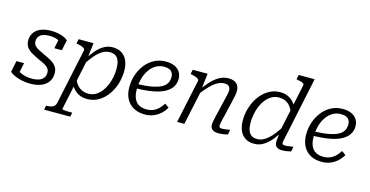

<svg xmlns="http://www.w3.org/2000/svg" viewBox="-92 -1215 3656 1895"><g transform="rotate(15 1735.5 -267.5)"><path d="M229 11Q180 11 138.5 2Q97 -7 65.5 -21.5Q34 -36 14 -53L38 -169H116L88 -36Q73 -44 67 -53.5Q61 -63 62 -74.5Q63 -86 67 -98Q82 -81 107 -68Q132 -55 164 -48Q196 -41 232 -41Q269 -41 298.5 -51Q328 -61 345.5 -83Q363 -105 363 -138Q363 -160 352.5 -176Q342 -192 323.5 -204Q305 -216 282 -226.5Q259 -237 234 -248Q200 -265 168.5 -283Q137 -301 117 -328.5Q97 -356 97 -398Q97 -443 120 -476.5Q143 -510 186.5 -528.5Q230 -547 293 -547Q336 -547 371 -539Q406 -531 430 -519.5Q454 -508 465 -496L443 -389H366L388 -492Q396 -491 404 -484.5Q412 -478 416.5 -467.5Q421 -457 420 -444Q408 -460 390 -471.5Q372 -483 347 -489Q322 -495 290 -495Q226 -495 197 -471Q168 -447 168 -409Q168 -381 184 -363Q200 -345 227.5 -331Q255 -317 287 -302Q323 -286 356.5 -267.5Q390 -249 412 -221Q434 -193 434 -149Q434 -98 408 -62Q382 -26 336 -7.5Q290 11 229 11Z M426 223 434 180H437Q476 180 501 169Q526 158 534 124L654 -442Q657 -454 647.5 -462.5Q638 -471 620 -477.5Q602 -484 576 -489L565 -491L575 -537H727L708 -378L714 -380L598 170Q597 173 604.5 174.5Q612 176 624 177.5Q636 179 649.5 179.5Q663 180 676 180H702L693 223ZM617 -141 649 -179Q659 -137 680 -106.5Q701 -76 732.5 -59Q764 -42 806 -42Q846 -42 878.5 -60.5Q911 -79 936 -110.5Q961 -142 978 -181.5Q995 -221 1003.5 -265.5Q1012 -310 1012 -352Q1012 -397 1001.5 -428.5Q991 -460 968 -476.5Q945 -493 909 -493Q868 -493 832 -471.5Q796 -450 761.5 -410.5Q727 -371 690 -314L677 -346Q713 -407 750.5 -452Q788 -497 830.5 -522Q873 -547 922 -547Q978 -547 1015.5 -522.5Q1053 -498 1072 -454Q1091 -410 1091 -350Q1091 -299 1079 -247Q1067 -195 1042.5 -148.5Q1018 -102 983.5 -66Q949 -30 904.5 -9Q860 12 806 12Q757 12 719.5 -7.5Q682 -27 656.5 -61.5Q631 -96 617 -141Z M1396 12Q1331 12 1282.5 -14Q1234 -40 1207 -90Q1180 -140 1180 -211Q1180 -277 1200.5 -337Q1221 -397 1258.5 -444.5Q1296 -492 1348.5 -519.5Q1401 -547 1466 -547Q1520 -547 1556.5 -529.5Q1593 -512 1611.5 -482Q1630 -452 1630 -413Q1630 -365 1605 -328Q1580 -291 1531 -266Q1482 -241 1408 -228.5Q1334 -216 1236 -215L1242 -259Q1330 -261 1391 -272Q1452 -283 1488.5 -302Q1525 -321 1541 -348.5Q1557 -376 1557 -412Q1557 -438 1546 -456.5Q1535 -475 1514 -484Q1493 -493 1461 -493Q1415 -493 1377 -470.5Q1339 -448 1312 -408Q1285 -368 1271 -316Q1257 -264 1257 -205Q1257 -150 1274 -113Q1291 -76 1323 -58.5Q1355 -41 1400 -41Q1441 -41 1471.5 -55Q1502 -69 1525 -92.5Q1548 -116 1565 -144L1607 -114Q1585 -75 1553.5 -47Q1522 -19 1482.5 -3.5Q1443 12 1396 12Z M1725 0H1799L1878 -371L1874 -381L1893 -537H1741L1731 -491L1742 -489Q1767 -484 1785 -477.5Q1803 -471 1812.5 -462.5Q1822 -454 1819 -442ZM2164 -193 2201 -352Q2208 -380 2212 -404.5Q2216 -429 2216 -450Q2216 -494 2188.5 -520.5Q2161 -547 2106 -547Q2055 -547 2009.5 -521Q1964 -495 1922.5 -448.5Q1881 -402 1840 -342L1853 -313Q1895 -369 1933 -408Q1971 -447 2006.5 -467.5Q2042 -488 2078 -488Q2111 -488 2125.5 -473.5Q2140 -459 2140 -433Q2140 -417 2136.5 -399Q2133 -381 2126 -353L2091 -205Q2081 -164 2075 -137.5Q2069 -111 2066 -93.5Q2063 -76 2063 -62Q2063 -40 2073.5 -25.5Q2084 -11 2102.5 -4Q2121 3 2146 3Q2163 3 2180 1.5Q2197 0 2213 -3.5Q2229 -7 2242 -10L2251 -60Q2241 -59 2227 -56.5Q2213 -54 2197.5 -52Q2182 -50 2166 -50Q2153 -50 2146 -55.5Q2139 -61 2139 -73Q2139 -82 2141.5 -96.5Q2144 -111 2149.5 -134.5Q2155 -158 2164 -193Z M2515 12Q2458 12 2421 -12.5Q2384 -37 2365.5 -81Q2347 -125 2347 -185Q2347 -236 2359.5 -287.5Q2372 -339 2396.5 -385.5Q2421 -432 2456.5 -468.5Q2492 -505 2536.5 -526Q2581 -547 2635 -547Q2684 -547 2721 -527.5Q2758 -508 2783 -474Q2808 -440 2822 -395L2790 -356Q2780 -398 2759.5 -429Q2739 -460 2708 -476.5Q2677 -493 2635 -493Q2595 -493 2562 -474.5Q2529 -456 2503.5 -424.5Q2478 -393 2461 -353Q2444 -313 2435.5 -269Q2427 -225 2427 -182Q2427 -138 2437 -106.5Q2447 -75 2469.5 -58Q2492 -41 2528 -41Q2560 -41 2587.5 -53.5Q2615 -66 2641.5 -89.5Q2668 -113 2694.5 -147Q2721 -181 2749 -224L2762 -192Q2726 -131 2687.5 -85Q2649 -39 2606.5 -13.5Q2564 12 2515 12ZM2794 3Q2761 3 2741 -13Q2721 -29 2721 -62Q2721 -70 2722.5 -84.5Q2724 -99 2726 -118Q2728 -137 2731 -158L2726 -160L2833 -666Q2837 -680 2829.5 -687.5Q2822 -695 2805.5 -700Q2789 -705 2764 -710L2754 -712L2764 -758H2927L2810 -201Q2802 -162 2796 -136.5Q2790 -111 2787 -96Q2784 -81 2784 -73Q2784 -61 2790.5 -55.5Q2797 -50 2811 -50Q2835 -50 2858 -54.5Q2881 -59 2897 -60L2888 -10Q2875 -7 2860 -3.5Q2845 0 2828.5 1.5Q2812 3 2794 3Z M3203 12Q3138 12 3089.5 -14Q3041 -40 3014 -90Q2987 -140 2987 -211Q2987 -277 3007.5 -337Q3028 -397 3065.5 -444.5Q3103 -492 3155.5 -519.5Q3208 -547 3273 -547Q3327 -547 3363.5 -529.5Q3400 -512 3418.5 -482Q3437 -452 3437 -413Q3437 -365 3412 -328Q3387 -291 3338 -266Q3289 -241 3215 -228.5Q3141 -216 3043 -215L3049 -259Q3137 -261 3198 -272Q3259 -283 3295.5 -302Q3332 -321 3348 -348.5Q3364 -376 3364 -412Q3364 -438 3353 -456.5Q3342 -475 3321 -484Q3300 -493 3268 -493Q3222 -493 3184 -470.5Q3146 -448 3119 -408Q3092 -368 3078 -316Q3064 -264 3064 -205Q3064 -150 3081 -113Q3098 -76 3130 -58.5Q3162 -41 3207 -41Q3248 -41 3278.5 -55Q3309 -69 3332 -92.5Q3355 -116 3372 -144L3414 -114Q3392 -75 3360.5 -47Q3329 -19 3289.5 -3.5Q3250 12 3203 12Z"/></g></svg>

Font: Roboto Serif Light
Style: Italic
Weight: 300
Italic angle: -10°
Version: Version 1.007